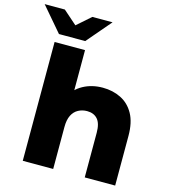

<svg xmlns="http://www.w3.org/2000/svg" viewBox="-190 -1053 1020 1158"><g transform="rotate(15 320.0 -473.5)"><path d="M61 0V-742H251V-388L207 -433Q238 -492 292 -521.5Q346 -551 414 -551Q477 -551 528 -525.5Q579 -500 608.5 -447Q638 -394 638 -310V0H448V-279Q448 -337 424.5 -363.5Q401 -390 359 -390Q329 -390 304 -376.5Q279 -363 265 -335Q251 -307 251 -262V0ZM74 -795 -56 -947H70L211 -823H101L242 -947H368L238 -795Z"/></g></svg>

Font: Montserrat Thin ExtraBold
Style: Regular
Weight: 800
Version: Version 9.000